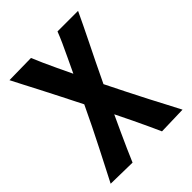

<svg xmlns="http://www.w3.org/2000/svg" viewBox="-167 -601 688 688"><g transform="rotate(-45 177.0 -256.5)"><path d="M101.2 4.6 -7.8 2.6Q6 -24.4 20.9 -53.3Q35.8 -82.2 52.9 -115.8Q70 -149.4 89.9 -189.5Q109.8 -229.6 133 -279Q156.4 -328.2 173.5 -364.5Q190.6 -400.8 203.3 -427.6Q216 -454.4 225.8 -476Q235.6 -497.6 243.4 -518H347.6Q336.8 -494.6 324.6 -469.6Q312.4 -444.6 297.6 -414.3Q282.8 -384 264.2 -346.5Q245.6 -309 223 -261Q199.4 -212.2 181.4 -173.4Q163.4 -134.6 149 -103.3Q134.6 -72 123 -45.7Q111.4 -19.4 101.2 4.6ZM255 0Q246.6 -19.2 234.9 -44.2Q223.2 -69.2 207.9 -101.5Q192.6 -133.8 172.8 -173.3Q153 -212.8 128.8 -261Q105 -308.4 85.6 -346.5Q66.2 -384.6 50.6 -414.9Q35 -445.2 22 -469.9Q9 -494.6 -1.8 -516.2L109 -518Q117.4 -498.2 126.8 -476.6Q136.2 -455 149.1 -428.1Q162 -401.2 179.2 -364.7Q196.4 -328.2 220.8 -279Q245 -230.2 265.6 -189.4Q286.2 -148.6 303.7 -114.7Q321.2 -80.8 335.9 -53.3Q350.6 -25.8 362 -3Z"/></g></svg>

Font: Truculenta
Style: Regular
Weight: 400
Designer: Ivan Castro, Eva Sanz & Omnibus-Type Team
Foundry: Omnibus-Type
Version: Version 1.002